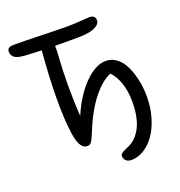

<svg xmlns="http://www.w3.org/2000/svg" viewBox="-154 -810 1074 1147"><g transform="rotate(-20 382.5 -236.0)"><path d="M486.8 208Q462.9 208 451.4 195.3Q439.9 182.6 439.9 168Q439.9 161.6 442.9 156.5Q445.8 151.4 452.9 147Q460 142.6 465.3 139.9Q470.7 137.2 482.2 132.3Q493.7 127.4 499 125Q520.5 114.7 539.1 97.2Q557.6 79.6 574.2 51.3Q590.8 22.9 600.3 -20.3Q609.9 -63.5 609.9 -117.2Q609.9 -185.1 592 -237.1Q574.2 -289.1 543.9 -319.8Q487.8 -298.8 428 -223.9Q368.2 -148.9 317.9 -22.9Q315.9 -18.6 312.3 -10.5Q308.6 -2.4 307.1 1.2Q305.7 4.9 302.7 11Q299.8 17.1 297.9 20Q295.9 22.9 293.2 26.9Q290.5 30.8 288.1 32.7Q285.6 34.7 282.5 36.6Q279.3 38.6 275.6 39.3Q272 40 268.1 40Q245.1 40 229 17.3Q212.9 -5.4 204.1 -61Q177.2 -242.7 206.1 -590.8Q164.6 -592.3 113.8 -595.2Q58.6 -597.2 38.3 -611.3Q18.1 -625.5 18.1 -650.9Q18.1 -679.2 59.1 -679.2Q133.3 -679.2 235.4 -676Q337.4 -672.9 393.1 -672.9Q442.4 -672.9 484.9 -676.5Q527.3 -680.2 540 -680.2Q559.1 -680.2 568.6 -671.4Q578.1 -662.6 578.1 -647Q578.1 -627.9 557.9 -614.3Q537.6 -600.6 507.6 -594.7Q477.5 -588.9 440.9 -588.9H290Q291.5 -564.5 289.1 -534.2Q275.4 -336.9 288.1 -144Q336.4 -258.3 406.7 -329.6Q477.1 -400.9 543 -400.9Q577.6 -400.9 605.5 -381.6Q633.3 -362.3 650.9 -332.5Q668.5 -302.7 680.4 -264.4Q692.4 -226.1 697.3 -189.7Q702.1 -153.3 702.1 -119.1Q702.1 -49.3 684.3 12.2Q666.5 73.7 637 116.2Q607.4 158.7 568.4 183.3Q529.3 208 486.8 208Z"/></g></svg>

Font: Shantell Sans Bouncy
Style: Regular
Weight: 400
Designer: Stephen Nixon, Anya Danilova, Shantell Martin
Foundry: Arrow Type
Version: Version 1.006;[9816181b4]